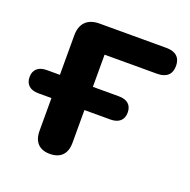

<svg xmlns="http://www.w3.org/2000/svg" viewBox="-100 -583 677 684"><g transform="rotate(20 238.5 -240.5)"><path d="M157 8C198 8 220 -15 220 -57V-181H319C350 -181 368 -197 368 -225C368 -254 350 -269 319 -269H220V-391H419C454 -391 473 -408 473 -440C473 -472 454 -489 419 -489H165C120 -489 95 -464 95 -419V-269H45C14 -269 -4 -253 -4 -225C-4 -197 14 -181 45 -181H95V-57C95 -15 117 8 157 8Z"/></g></svg>

Font: Nunito
Style: Bold
Weight: 700
Designer: Vernon Adams
Foundry: Vernon Adams
Version: Version 3.602